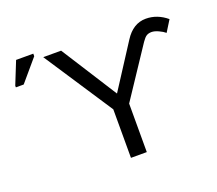

<svg xmlns="http://www.w3.org/2000/svg" viewBox="-121 -893 1199 1060"><g transform="rotate(-20 479.0 -362.5)"><path d="M817 -694Q884 -694 940 -647L899 -581Q885 -593 862 -603.5Q839 -614 822 -614Q804 -614 792 -606.5Q780 -599 765 -577L571 -285V0H478V-285L213 -688H318L527 -360L693 -617Q742 -694 817 -694ZM60 -583H14V-593L67 -725H168V-710Z"/></g></svg>

Font: Libra Sans
Style: Regular
Weight: 400
Foundry: Context Ltd
Version: Version 1.002